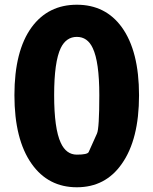

<svg xmlns="http://www.w3.org/2000/svg" viewBox="-20 -778 649 812"><path d="M114 -85Q41 -188 41 -375.5Q41 -563 114 -663Q184 -758 305 -758Q426 -758 495 -663Q568 -562 568 -375Q568 -188 495 -85Q426 14 305 14Q184 14 114 -85ZM355 -135Q372 -174 390 -213Q400 -234 400 -375.5Q400 -517 372 -575Q350 -622 305 -622Q260 -622 237 -575Q209 -517 209 -375.5Q209 -234 237 -174Q260 -124 305 -124Q350 -124 355 -135Z"/></svg>

Font: Resource Han Rounded JP Heavy
Style: Regular
Weight: 900
Designer: Cyano Hao (round all glyphs); Ryoko NISHIZUKA 西塚涼子 (kana, bopomofo & ideographs); Paul D. Hunt (Latin, Greek & Cyrillic)
Foundry: Cyano Hao
Version: 0.990